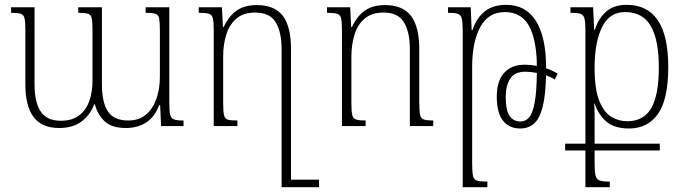

<svg xmlns="http://www.w3.org/2000/svg" viewBox="-20 -522 2836 795"><path d="M583 -492H681V-97Q681 -63 684.5 -47.5Q688 -32 700.5 -27.5Q713 -23 740 -23V0H647L643 -87H639Q621 -38 585.5 -15Q550 8 501 8Q443 8 413.5 -19.5Q384 -47 373 -90H370Q353 -45 317 -18.5Q281 8 225 8Q153 8 119 -37.5Q85 -83 85 -173V-398Q85 -432 81.5 -446.5Q78 -461 65.5 -465Q53 -469 26 -469V-492H123V-173Q123 -100 148 -61Q173 -22 232 -22Q279 -22 308 -44.5Q337 -67 350 -104.5Q363 -142 363 -188V-396Q363 -430 360 -445.5Q357 -461 344.5 -465Q332 -469 304 -469V-492H402V-173Q402 -98 427 -60.5Q452 -23 511 -23Q556 -23 585 -48Q614 -73 628 -114Q642 -155 642 -203V-396Q642 -430 639 -445.5Q636 -461 623.5 -465Q611 -469 583 -469Z M1043 -501Q1117 -501 1151 -456.5Q1185 -412 1185 -318V222H1301V253H1146V-320Q1146 -388 1122 -429Q1098 -470 1037 -470Q989 -470 960 -446Q931 -422 917.5 -380.5Q904 -339 904 -287V-96Q904 -61 907.5 -45.5Q911 -30 923.5 -26.5Q936 -23 963 -23V0H865V-396Q865 -430 861.5 -445.5Q858 -461 845 -465Q832 -469 803 -469V-492H899L903 -410H906Q930 -459 962.5 -480Q995 -501 1043 -501Z M1774 -23V0H1677V-320Q1677 -388 1653 -429Q1629 -470 1568 -470Q1520 -470 1491 -446Q1462 -422 1448.5 -380.5Q1435 -339 1435 -287V-96Q1435 -62 1438.5 -46.5Q1442 -31 1454.5 -27Q1467 -23 1494 -23V0H1396V-396Q1396 -430 1392.5 -445.5Q1389 -461 1376 -465Q1363 -469 1334 -469V-492H1430L1434 -410H1437Q1461 -459 1493.5 -480Q1526 -501 1574 -501Q1648 -501 1682 -456Q1716 -411 1716 -318V-97Q1716 -62 1719.5 -46.5Q1723 -31 1735.5 -27Q1748 -23 1774 -23Z M1896 253V-395Q1896 -429 1892 -445Q1888 -461 1875 -465Q1862 -469 1835 -469V-492H1929L1933 -397H1936Q1953 -448 1987.5 -475Q2022 -502 2076 -502Q2157 -502 2199 -435.5Q2241 -369 2241 -243V-239Q2266 -231 2289 -217L2277 -193Q2261 -203 2241 -210Q2239 -126 2226.5 -78Q2214 -30 2191 -10Q2168 10 2134 10Q2088 10 2062.5 -22.5Q2037 -55 2037 -122Q2037 -188 2068 -221Q2099 -254 2151 -254Q2178 -254 2203 -249Q2202 -357 2170.5 -414.5Q2139 -472 2070 -472Q2002 -472 1968.5 -410Q1935 -348 1935 -244V154Q1935 190 1938.5 206Q1942 222 1955.5 226Q1969 230 1998 230V253ZM2074 -122Q2074 -65 2090 -42Q2106 -19 2135 -19Q2157 -19 2171.5 -36.5Q2186 -54 2194 -98Q2202 -142 2203 -220Q2177 -225 2155 -225Q2110 -225 2092 -195.5Q2074 -166 2074 -122Z M2320 101V73H2404V-395Q2404 -430 2400 -445.5Q2396 -461 2383 -465Q2370 -469 2342 -469V-492H2436L2440 -399H2443Q2459 -448 2491 -475Q2523 -502 2575 -502Q2660 -502 2703.5 -438.5Q2747 -375 2747 -244Q2747 -111 2704.5 -50.5Q2662 10 2585 10Q2525 10 2492 -17.5Q2459 -45 2442 -93H2440Q2442 -78 2442 -45Q2442 -12 2442 33V73H2712V101H2442V153Q2442 189 2446 205Q2450 221 2463.5 225.5Q2477 230 2505 230V253H2404V101ZM2577 -20Q2645 -20 2676.5 -74Q2708 -128 2708 -243Q2708 -357 2674.5 -414.5Q2641 -472 2568 -472Q2503 -472 2472.5 -409Q2442 -346 2442 -243Q2442 -152 2461.5 -104Q2481 -56 2511.5 -38Q2542 -20 2577 -20Z"/></svg>

Font: Noto Serif Armenian SemiCondensed ExtraLight
Style: Regular
Weight: 200
Width: 4
Designer: Monotype Design Team
Foundry: Monotype Imaging Inc.
Version: Version 2.008; ttfautohint (v1.8.4.7-5d5b)